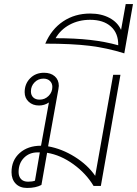

<svg xmlns="http://www.w3.org/2000/svg" viewBox="-20 -920 678 950"><path d="M576 -550 479 0H443Q406 -62 343 -107.5Q280 -153 213 -164L185 -5Q157 10 114 10Q78 10 57.5 -11.5Q37 -33 37 -68Q37 -127 77.5 -163Q118 -199 183 -199L222 -413Q200 -398 173 -398Q142 -398 122 -416.5Q102 -435 102 -464Q102 -505 129 -532.5Q156 -560 198 -560Q231 -560 251 -542.5Q271 -525 271 -495Q271 -491 269 -479L218 -196Q286 -184 350 -144Q414 -104 451 -50L540 -550ZM239 -490Q239 -508 227 -519.5Q215 -531 195 -531Q169 -531 151 -512.5Q133 -494 133 -468Q133 -449 144.5 -438Q156 -427 176 -427Q202 -427 220.5 -445.5Q239 -464 239 -490ZM177 -166H166Q125 -166 98.5 -139Q72 -112 72 -69Q72 -47 84 -34Q96 -21 119 -21Q140 -21 153 -26Z M638 -900 595 -656Q509 -683 422.5 -693.5Q336 -704 204 -704Q234 -775 292 -814Q350 -853 426 -853Q481 -853 521.5 -831.5Q562 -810 579 -772L602 -900ZM426 -822Q370 -822 325 -798Q280 -774 255 -731Q351 -731 426 -722.5Q501 -714 565 -696Q566 -755 529 -788.5Q492 -822 426 -822Z"/></svg>

Font: Bai Jamjuree ExtraLight
Style: Italic
Weight: 275
Italic angle: -10°
Version: Version 1.000; ttfautohint (v1.6)